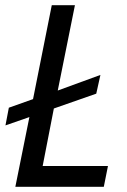

<svg xmlns="http://www.w3.org/2000/svg" viewBox="-20 -718 490 738"><path d="M379 0H39L93 -268L1 -236L14 -304L107 -337L179 -698H268L202 -370L366 -430L350 -358L187 -301L144 -80H395Z"/></svg>

Font: IBM Plex Sans Cond Text
Style: Italic
Weight: 450
Width: 3
Italic angle: -11°
Designer: Mike Abbink, Paul van der Laan, Pieter van Rosmalen
Foundry: Bold Monday
Version: Version 1.3